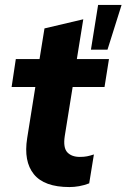

<svg xmlns="http://www.w3.org/2000/svg" viewBox="-20 -746 512 777"><path d="M261 11Q159 11 117 -41Q75 -93 90 -187L123 -394H27L44 -507H140L160 -631L317 -668L291 -507H421L403 -394H274L242 -195Q235 -148 252.5 -129.5Q270 -111 303 -111Q320 -111 332.5 -113.5Q345 -116 360 -121L341 -4Q320 4 300 7.5Q280 11 261 11ZM348 -545 377 -726H472L415 -545Z"/></svg>

Font: Mulish ExtraBold
Style: Italic
Weight: 800
Italic angle: -9°
Designer: Vernon Adams
Foundry: Vernon Adams
Version: Version 3.603; ttfautohint (v1.8.3)